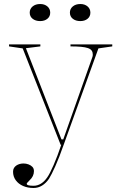

<svg xmlns="http://www.w3.org/2000/svg" viewBox="-20 -721 609 956"><path d="M147 215Q118 215 95 205Q72 195 58.5 176.5Q45 158 45 134Q45 123 49.5 115.5Q54 108 61.5 103Q69 98 78 95.5Q87 93 97 93Q110 93 122 97.5Q134 102 141.5 110Q149 118 149 131Q149 144 143.5 155.5Q138 167 127 177Q120 184 116.5 188Q113 192 113 194Q113 204 147 204Q167 204 184.5 193Q202 182 216 161Q228 144 247 100.5Q266 57 285 0H282L93 -480L25 -490V-500H181V-490L109 -481L286 -27H295L440 -437Q441 -439 441.5 -442.5Q442 -446 442 -450Q442 -461 436.5 -469Q431 -477 418 -481.5Q405 -486 383.5 -488Q362 -490 331 -490V-500H539V-490L470 -480L297 0Q275 63 255.5 106.5Q236 150 224 169Q209 191 189.5 203Q170 215 147 215ZM380 -701Q402 -701 416 -689Q430 -677 430 -658Q430 -639 416 -627.5Q402 -616 380 -616Q357 -616 342.5 -627.5Q328 -639 328 -658Q328 -677 342.5 -689Q357 -701 380 -701ZM180 -701Q202 -701 216 -689Q230 -677 230 -658Q230 -639 216 -627.5Q202 -616 180 -616Q157 -616 142.5 -627.5Q128 -639 128 -658Q128 -677 142.5 -689Q157 -701 180 -701Z"/></svg>

Font: Kalnia Thin
Style: Regular
Weight: 250
Designer: Frida Medrano
Foundry: Frida Medrano
Version: Version 1.105